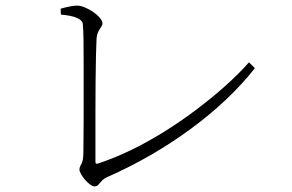

<svg xmlns="http://www.w3.org/2000/svg" viewBox="-20 -682 1040 684"><path d="M196 -651Q213 -656 229 -659Q245 -662 255 -662Q267 -662 282.5 -655.5Q298 -649 312.5 -639Q327 -629 336 -618Q345 -607 345 -599Q345 -593 340.5 -586.5Q336 -580 331 -571Q326 -562 324 -545Q323 -528 322 -487Q321 -446 320.5 -392Q320 -338 320 -282Q320 -226 320 -179Q320 -132 320 -105Q320 -97 328 -99Q386 -118 446 -147Q506 -176 564.5 -212.5Q623 -249 677.5 -290Q732 -331 780.5 -374Q829 -417 867 -460L888 -439Q797 -324 660.5 -223.5Q524 -123 364 -52Q350 -46 343 -38Q336 -30 330.5 -24Q325 -18 317 -18Q310 -18 300.5 -25Q291 -32 282.5 -42Q274 -52 268.5 -62Q263 -72 263 -78Q263 -86 270 -98Q277 -110 277 -139Q277 -152 277.5 -185Q278 -218 278 -263.5Q278 -309 278 -358.5Q278 -408 278 -455.5Q278 -503 277.5 -540Q277 -577 275 -596Q275 -602 269 -608.5Q263 -615 246.5 -621Q230 -627 197 -630Z"/></svg>

Font: Source Han Serif JP VF
Style: Regular
Weight: 250
Designer: Ryoko NISHIZUKA 西塚涼子 (kana & ideographs); Frank Grießhammer (Latin, Greek & Cyrillic); Wenlong ZHANG 张文龙 (bopomofo); San
Foundry: Adobe
Version: Version 2.001;hotconv 1.1.0;makeotfexe 2.6.0